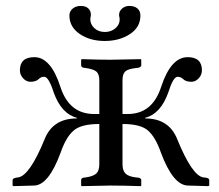

<svg xmlns="http://www.w3.org/2000/svg" viewBox="-20 -633 746 655"><path d="M459 -580.1Q459 -540 423.1 -516.6Q387.2 -493.2 337.2 -493.2Q287.1 -493.2 252 -517.1Q216.8 -541 216.8 -580.1Q216.8 -594.2 227.8 -603.5Q238.8 -612.8 255.9 -612.8Q272 -612.8 281 -604.5Q290 -596.2 290 -583Q290 -578.1 289.1 -575Q288.1 -571.8 288.1 -566.9Q288.1 -549.8 302 -536.9Q315.9 -523.9 337.9 -523.9Q358.9 -523.9 373.5 -536.4Q388.2 -548.8 388.2 -565.9Q388.2 -571.8 387.2 -575.2Q386.2 -577.1 386.2 -582Q386.2 -595.2 396.7 -604Q407.2 -612.8 420.9 -612.8Q439 -612.8 449 -604Q459 -595.2 459 -580.1ZM22.9 0V-18.1Q22.9 -24.9 35.2 -26.9L42 -27.8Q81.1 -33.7 131.8 -157.2Q159.7 -229 242.2 -229V-231Q189 -245.1 163.1 -317.9Q146 -371.1 130.9 -371.1Q119.6 -371.1 112.8 -363.8Q103 -354 84 -354Q69.8 -354 58.8 -366Q47.9 -377.9 47.9 -393.1Q47.9 -438 97.2 -438Q153.3 -438 186 -336.9Q215.8 -244.1 300.8 -244.1H318.8V-358.9Q318.8 -379.9 309.3 -388.4Q299.8 -397 272.9 -400.9L265.1 -401.9Q257.3 -403.8 256.8 -410.2V-429.2L258.8 -431.2Q318.8 -429.2 356.9 -429.2L460 -431.2L461.9 -429.2V-410.2Q461.9 -404.3 452.1 -401.9L443.8 -400.9Q417 -397.9 407.5 -389.4Q397.9 -380.9 397.9 -358.9V-244.1H416Q500 -244.1 529.8 -336.9Q563 -438 620.1 -438Q668.9 -438 668.9 -393.1Q668.9 -377.9 658 -366Q647 -354 632.8 -354Q613.8 -354 604 -363.8Q597.2 -370.6 585.9 -371.1Q570.8 -371.1 554.2 -317.9Q528.3 -244.6 475.1 -231V-229Q557.1 -229 585 -157.2Q635.7 -33.2 673.8 -27.8L682.1 -26.9Q694.3 -24.9 693.8 -18.1V0L689.9 2L621.1 0Q570.3 -1 528.8 -112.8Q510.7 -164.6 485.4 -187.3Q460 -210 397.9 -210V-73.2Q397.9 -51.3 408 -41Q418 -30.8 443.8 -27.8L452.1 -26.9Q461.9 -24.9 461.9 -19V0L460 2Q398.9 0 356.9 0L258.8 2L256.8 0V-19Q256.8 -24.9 265.1 -26.9L272.9 -27.8Q298.8 -31.7 308.8 -41.3Q318.8 -50.8 318.8 -73.2V-210Q256.8 -210 231 -187.5Q205.1 -165 187 -112.8Q146 -1 96.2 0L25.9 2Z"/></svg>

Font: Linux Libertine Capitals
Style: Small Caps
Weight: 400
Designer: Philipp H. Poll
Foundry: Philipp H. Poll
Version: Version 5.1.3